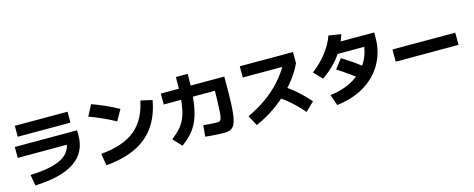

<svg xmlns="http://www.w3.org/2000/svg" viewBox="-38 -1613 6075 2463"><g transform="rotate(-15 3000.0 -381.5)"><path d="M182 -88Q379 -95 502 -131.5Q625 -168 683 -239Q741 -310 741 -418L818 -342H80V-487H907V-418Q907 -194 731.5 -74.5Q556 45 207 58ZM150 -604V-749H850V-604Z M1128 -114Q1276 -128 1388 -165.5Q1500 -203 1580 -267.5Q1660 -332 1711.5 -425.5Q1763 -519 1790 -646L1943 -612Q1907 -409 1809 -270Q1711 -131 1548.5 -53.5Q1386 24 1154 44ZM1434 -464Q1351 -510 1264.5 -548.5Q1178 -587 1091 -619L1167 -764Q1344 -702 1515 -608Z M2722 34Q2693 34 2652.5 32Q2612 30 2566 26.5Q2520 23 2474 18L2487 -131Q2514 -128 2550.5 -125.5Q2587 -123 2620.5 -121Q2654 -119 2672 -119Q2691 -119 2703.5 -126Q2716 -133 2724 -157Q2732 -181 2736 -233Q2740 -285 2742.5 -375Q2745 -465 2748 -604L2832 -519H2066V-664H2909V-588Q2909 -428 2905 -317.5Q2901 -207 2889.5 -137.5Q2878 -68 2857.5 -31Q2837 6 2803.5 20Q2770 34 2722 34ZM2056 -60Q2118 -107 2162 -154Q2206 -201 2234.5 -258.5Q2263 -316 2279 -392Q2295 -468 2301.5 -572.5Q2308 -677 2308 -819H2465Q2465 -666 2456 -548Q2447 -430 2426.5 -339.5Q2406 -249 2371.5 -179.5Q2337 -110 2285 -53.5Q2233 3 2162 54Z M3078 -92Q3217 -156 3331 -238Q3445 -320 3533 -418.5Q3621 -517 3681 -629L3730 -591H3135V-740H3842V-591Q3779 -458 3675 -338Q3571 -218 3437.5 -119.5Q3304 -21 3151 45ZM3811 48Q3755 -18 3699.5 -71.5Q3644 -125 3585 -170Q3526 -215 3459 -255L3566 -370Q3663 -313 3752.5 -236.5Q3842 -160 3926 -63Z M4164 -82Q4270 -94 4360 -127Q4450 -160 4521.5 -211Q4593 -262 4643 -328.5Q4693 -395 4720 -474.5Q4747 -554 4747 -644L4815 -568H4335V-713H4913V-644Q4913 -529 4881 -428.5Q4849 -328 4789 -244Q4729 -160 4643.5 -96Q4558 -32 4450 8.5Q4342 49 4214 64ZM4020 -421Q4090 -471 4151.5 -536.5Q4213 -602 4261 -676.5Q4309 -751 4336 -827L4500 -801Q4470 -702 4418 -614Q4366 -526 4293.5 -450Q4221 -374 4126 -310ZM4645 -146Q4551 -220 4470 -278Q4389 -336 4318 -380L4415 -505Q4503 -451 4585.5 -392Q4668 -333 4743 -271Z M5083 -279V-441H5917V-279Z"/></g></svg>

Font: M PLUS 1 Thin ExtraBold
Style: Regular
Weight: 800
Version: Version 1.001